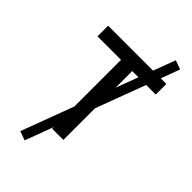

<svg xmlns="http://www.w3.org/2000/svg" viewBox="-299 -926 1184 1184"><g transform="rotate(45 293.0 -333.5)"><path d="M174.8 170.9 115.7 149.4 484.9 -837.9 543.9 -816.4ZM244.1 0V-693.4H341.8V0ZM39.1 -600.6V-693.4H546.9V-600.6Z"/></g></svg>

Font: Cascadia Mono PL
Style: Regular
Weight: 400
Monospace: yes
Designer: Aaron Bell
Foundry: Saja Typeworks
Version: Version 2102.003